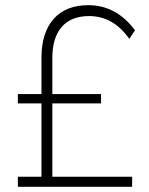

<svg xmlns="http://www.w3.org/2000/svg" viewBox="-20 -721 575 741"><path d="M182 -39H490V0H49V-39H140V-322H49V-358H140V-497Q140 -595 187 -648Q234 -701 321 -701Q429 -701 501 -604L479 -571Q417 -659 324 -659Q255 -659 218.5 -617.5Q182 -576 182 -497V-358H370V-322H182Z"/></svg>

Font: Montserrat Ultra Light
Style: Regular
Weight: 200
Designer: Julieta Ulanovsky
Foundry: Julieta Ulanovsky
Version: Version 3.100;PS 003.100;hotconv 1.0.88;makeotf.lib2.5.64775